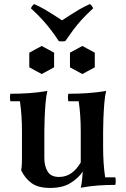

<svg xmlns="http://www.w3.org/2000/svg" viewBox="-20 -909 619 944"><path d="M377 -110 387 -65Q362 -30 324 -7.5Q286 15 226 15Q168 15 135.5 -8.5Q103 -32 84 -72Q87 -87 87.5 -104.5Q88 -122 88 -137V-264Q88 -343 78 -411H31Q27 -430 31 -448Q78 -448 122.5 -451Q167 -454 213 -462Q207 -439 204 -402.5Q201 -366 199.5 -328.5Q198 -291 198 -264V-132Q198 -93 214 -66Q230 -39 270 -39Q304 -39 330 -57Q356 -75 377 -110ZM547 -37Q551 -19 547 0Q502 0 461.5 3Q421 6 377 14Q381 -2 383.5 -24.5Q386 -47 387 -65L377 -110V-264Q377 -343 367 -411H316Q312 -430 316 -448Q363 -448 409 -451Q455 -454 502 -462Q496 -439 493 -402.5Q490 -366 488.5 -328.5Q487 -291 487 -264V-184Q487 -105 497 -37ZM185 -683 246 -650V-578L185 -545L124 -578V-650ZM385 -683 446 -650V-578L385 -545L324 -578V-650ZM422 -889Q433 -881 438 -868Q403 -836 381 -811.5Q359 -787 341 -763Q323 -739 301 -707Q285 -704 269 -707Q248 -739 229.5 -763Q211 -787 189 -811.5Q167 -836 132 -868Q137 -881 148 -889Q179 -875 201 -862Q223 -849 242.5 -836.5Q262 -824 285 -809Q308 -824 327.5 -836.5Q347 -849 369 -862Q391 -875 422 -889Z"/></svg>

Font: Poltawski Nowy Medium
Style: Regular
Weight: 500
Version: Version 1.001;gftools[0.9.25]